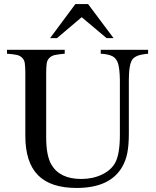

<svg xmlns="http://www.w3.org/2000/svg" viewBox="-20 -906 762 940"><path d="M705.1 -662.1V-643.1Q683.1 -640.6 669.9 -637.9Q656.7 -635.3 645.3 -629.2Q633.8 -623 628.2 -615.2Q622.6 -607.4 618.4 -592.8Q614.3 -578.1 612.8 -560.5Q611.3 -543 610.8 -515.1V-253.9Q610.8 -195.8 603.5 -158Q596.2 -120.1 578.1 -88.9Q519 14.2 355 14.2Q227.5 14.2 165.8 -48.6Q104 -111.3 104 -241.2V-553.2Q103.5 -583 101.1 -598.1Q98.6 -613.3 88.1 -623.5Q77.6 -633.8 61.8 -637.2Q45.9 -640.6 14.2 -643.1V-662.1H296.9V-643.1Q264.6 -640.1 248.8 -636.7Q232.9 -633.3 222.2 -622.8Q211.4 -612.3 209 -597.4Q206.5 -582.5 206.1 -553.2V-232.9Q206.1 -145.5 231 -101.1Q272 -29.8 377.9 -29.8Q434.1 -29.8 479 -51.3Q523.9 -72.8 543.9 -108.9Q566.9 -151.4 566.9 -245.1V-515.1Q565.9 -568.8 558.3 -594Q550.8 -619.1 532 -629.9Q513.2 -640.6 473.1 -643.1V-662.1ZM536.1 -719.2H502L379.9 -821.8L258.8 -719.2H225.1L349.1 -886.2H411.1Z"/></svg>

Font: Accordance
Style: Regular
Weight: 400
Version: Version 1.1 (build May 11, 2018) Miklal Software Solutions, 